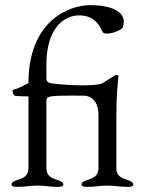

<svg xmlns="http://www.w3.org/2000/svg" viewBox="-20 -726 564 749"><path d="M434 -68V-275C434 -362 440 -406 442 -429C442 -434 435 -435 430 -433C412 -422 396 -411 377 -400C368 -396 339 -393 303 -393C266 -393 223 -396 186 -400C173 -402 161 -404 161 -420V-475C161 -610 225 -666 289 -666C350 -666 370 -624 380 -602C382 -597 389 -595 398 -595C420 -595 455 -609 459 -620C461 -628 463 -635 463 -641C463 -691 392 -706 333 -706C246 -706 91 -642 91 -402C71 -393 62 -384 32 -376C24 -374 33 -353 39 -352C60 -350 77 -350 91 -350V-68C91 -39 68 -30 48 -24C37 -20 25 -16 25 -6C25 2 38 3 45 3C85 3 91 -2 126 -2C161 -2 167 3 207 3C214 3 227 2 227 -6C227 -16 215 -20 204 -24C184 -30 161 -39 161 -68V-332C161 -344 162 -350 201 -352C219 -353 242 -353 262 -353C290 -353 313 -353 316 -352C350 -345 364 -316 364 -279V-68C364 -39 341 -30 321 -24C310 -20 298 -16 298 -6C298 2 311 3 318 3C358 3 364 -2 399 -2C434 -2 440 3 480 3C487 3 500 2 500 -6C500 -16 488 -20 477 -24C457 -30 434 -39 434 -68Z"/></svg>

Font: EB Garamond 12
Style: Regular
Weight: 400
Version: Version 0.016+